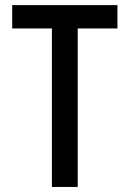

<svg xmlns="http://www.w3.org/2000/svg" viewBox="-20 -740 513 760"><path d="M185.5 0V-645.5H287.6V0ZM28.3 -627.4V-719.7H444.8V-627.4Z"/></svg>

Font: Reddit Sans Condensed Medium
Style: Regular
Weight: 500
Designer: Stephen Hutchings
Foundry: Reddit
Version: Version 1.014